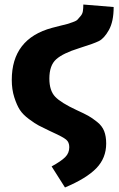

<svg xmlns="http://www.w3.org/2000/svg" viewBox="-20 -606 526 848"><path d="M267 222 208 129Q250 106 268 88Q286 70 286 44Q286 22 272 10.5Q258 -1 214 -21Q203 -26 197 -29Q166 -44 150.5 -52Q135 -60 108 -80Q81 -100 67.5 -121Q54 -142 43 -176.5Q32 -211 32 -253Q32 -435 210 -483Q220 -486 245 -492Q270 -498 277 -500Q284 -502 301 -508Q318 -514 322.5 -519.5Q327 -525 335.5 -534.5Q344 -544 346 -556.5Q348 -569 348 -586L482 -575Q482 -511 461 -473.5Q440 -436 416.5 -424.5Q393 -413 338 -396Q332 -394 329 -393Q258 -371 228 -344Q198 -317 198 -259Q198 -206 223.5 -179Q249 -152 318 -120Q353 -104 370 -94.5Q387 -85 409 -67.5Q431 -50 440 -27Q449 -4 449 28Q449 92 405.5 137Q362 182 267 222Z"/></svg>

Font: Fira Sans
Style: Bold
Weight: 700
Designer: bBox Type GmbH & Carrois Corporate GbR & Edenspiekermann AG
Foundry: bBox Type GmbH & Carrois Corporate GbR & Edenspiekermann AG
Version: Version 4.301;PS 004.301;hotconv 1.0.88;makeotf.lib2.5.64775